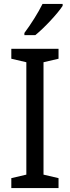

<svg xmlns="http://www.w3.org/2000/svg" viewBox="-20 -964 358 984"><path d="M301 -934V-944H198C176 -899 138 -839 105 -795V-784H161C206 -820 276 -895 301 -934ZM280 0V-51L203 -69V-645L280 -663V-714H38V-663L115 -645V-69L38 -51V0Z"/></svg>

Font: Noto Sans Arabic SemCond
Style: Regular
Weight: 400
Width: 4
Designer: Monotype Design Team, Nadine Chahine, Nizar Qandah and Khaled Hosny
Foundry: Monotype Imaging Inc.
Version: Version 2.012